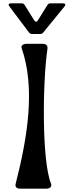

<svg xmlns="http://www.w3.org/2000/svg" viewBox="-20 -1133 412 1153"><path d="M45 -1113C32 -1113 28 -1105 36 -1095L154 -938C159 -932 164 -929 172 -929H222C230 -929 235 -932 240 -938L368 -1095C376 -1105 372 -1113 359 -1113H283C275 -1113 269 -1110 265 -1103L207 -1010C201 -1000 193 -1000 186 -1010L128 -1103C124 -1110 118 -1113 110 -1113ZM102 0H259C278 0 294 -11 286 -31C231 -168 235 -635 265 -840C268 -859 256 -870 237 -870H140C121 -870 104 -859 110 -844C194 -603 145 -307 74 -29C69 -9 82 0 102 0Z"/></svg>

Font: OpenDyslexic3
Style: Regular
Weight: 400
Designer: Abelardo Gonzalez
Version: Version 3.001;PS 003.001;hotconv 1.0.88;makeotf.lib2.5.64775